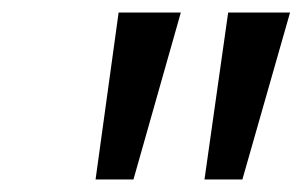

<svg xmlns="http://www.w3.org/2000/svg" viewBox="-20 -696 487 309"><path d="M370.1 -407.2H309.1L347.2 -675.8H446.8ZM194.8 -407.2H133.8L170.9 -675.8H271Z"/></svg>

Font: Clear Sans
Style: Italic
Weight: 400
Italic angle: -12°
Foundry: Intel Corporation
Version: Version 1.00